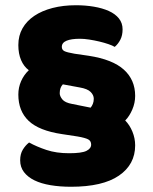

<svg xmlns="http://www.w3.org/2000/svg" viewBox="-20 -666 586 733"><path d="M496 -111Q496 -38 434 4.5Q372 47 251 47Q209 47 173 41Q137 35 111.5 22.5Q86 10 71.5 -9Q57 -28 57 -54Q57 -78 67 -94.5Q77 -111 91 -122Q120 -106 157.5 -93.5Q195 -81 244 -81Q292 -81 310 -90Q328 -99 328 -114Q328 -128 316.5 -134Q305 -140 276 -145L217 -154Q129 -167 89.5 -204.5Q50 -242 50 -305Q50 -332 60.5 -356Q71 -380 90 -398Q71 -412 60.5 -436.5Q50 -461 50 -494Q50 -530 66 -558Q82 -586 111 -605.5Q140 -625 180.5 -635.5Q221 -646 270 -646Q306 -646 338.5 -640.5Q371 -635 395.5 -624Q420 -613 434 -595.5Q448 -578 448 -554Q448 -531 439.5 -514.5Q431 -498 418 -487Q410 -492 394 -497.5Q378 -503 359 -507.5Q340 -512 320.5 -515Q301 -518 285 -518Q252 -518 234 -510.5Q216 -503 216 -487Q216 -476 225.5 -471Q235 -466 264 -461L319 -453Q410 -439 453 -400Q496 -361 496 -300Q496 -273 485 -247.5Q474 -222 458 -206Q475 -189 485.5 -163.5Q496 -138 496 -111ZM208 -310Q208 -299 218 -286.5Q228 -274 256 -269L326 -255Q331 -261 334.5 -269.5Q338 -278 338 -289Q338 -303 326 -315Q314 -327 285 -332L220 -344Q208 -332 208 -310Z"/></svg>

Font: Baloo Tammudu
Style: Regular
Weight: 400
Designer: Omkar Shende and Ek Type
Foundry: Ek Type
Version: Version 1.443;PS 1.000;hotconv 16.6.51;makeotf.lib2.5.65220;